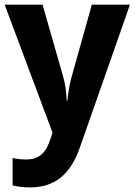

<svg xmlns="http://www.w3.org/2000/svg" viewBox="-20 -566 579 826"><path d="M0 -545.9H163.1L251 -238.8Q258.8 -213.4 262.5 -184.6Q266.1 -155.8 267.1 -132.8H270Q271 -144 272.7 -157.7Q274.4 -171.4 276.9 -185.5Q279.3 -199.7 282.5 -213.6Q285.6 -227.5 289.1 -238.8L375 -545.9H539.1L323.2 69.8Q293 156.2 240.7 198.2Q188.5 240.2 109.9 240.2Q84.5 240.2 65.9 237.5Q47.4 234.9 34.2 231.9V113.8Q44.4 116.2 60.1 118.2Q75.7 120.1 92.8 120.1Q116.2 120.1 132.8 113.8Q149.4 107.4 161.4 95.9Q173.3 84.5 181.9 68.4Q190.4 52.2 196.8 32.2L206.1 4.9Z"/></svg>

Font: Droid Sans
Style: Bold
Weight: 700
Foundry: Ascender Corporation
Version: Version 1.00 build 112